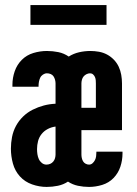

<svg xmlns="http://www.w3.org/2000/svg" viewBox="-20 -729 540 757"><path d="M164 8Q135 8 106.5 -2Q78 -12 58.5 -33.5Q39 -55 31 -84Q23 -113 23 -143Q23 -166 27.5 -189Q32 -212 43 -232.5Q54 -253 71 -269.5Q88 -286 109 -296.5Q130 -307 152.5 -313Q175 -319 199 -320V-400Q199 -407 197 -414.5Q195 -422 191 -428Q187 -434 180 -437Q173 -440 165 -440Q157 -440 149.5 -435Q142 -430 138.5 -422.5Q135 -415 133.5 -406.5Q132 -398 132 -390Q132 -389 132 -388.5Q132 -388 132 -387H29Q29 -389 29 -391Q29 -393 29 -395Q29 -422 38 -448Q47 -474 66 -493Q85 -512 111.5 -520Q138 -528 165 -528Q188 -528 210 -523.5Q232 -519 251 -506Q270 -518 292 -523Q314 -528 336 -528Q353 -528 370 -525Q387 -522 402 -514Q417 -506 429 -493.5Q441 -481 448 -466Q455 -451 458 -434Q461 -417 461 -400V-216H301V-120Q301 -113 302.5 -106Q304 -99 307.5 -93Q311 -87 317.5 -83.5Q324 -80 331 -80Q339 -80 345 -85.5Q351 -91 354.5 -98Q358 -105 359 -113Q360 -121 360 -129Q360 -129 360 -130Q360 -131 360 -131H463Q463 -130 463 -128Q463 -126 463 -124Q463 -97 454.5 -71.5Q446 -46 427.5 -27Q409 -8 383 0Q357 8 331 8Q309 8 287.5 3.5Q266 -1 248 -13Q230 -1 208 3.5Q186 8 164 8ZM301 -304H358V-400Q358 -406 357.5 -412.5Q357 -419 354.5 -425Q352 -431 347 -435.5Q342 -440 335 -440Q328 -440 321 -436.5Q314 -433 309.5 -427.5Q305 -422 303 -414.5Q301 -407 301 -400ZM163 -80Q171 -80 178 -83Q185 -86 190 -92Q195 -98 197 -105.5Q199 -113 199 -120V-230Q183 -228 168.5 -220.5Q154 -213 144 -200.5Q134 -188 130 -172.5Q126 -157 126 -141Q126 -131 127.5 -121Q129 -111 133 -102Q137 -93 145 -86.5Q153 -80 163 -80ZM100 -631V-709H400V-631Z"/></svg>

Font: Zed Mono
Style: Bold
Weight: 700
Monospace: yes
Designer: Belleve Invis
Foundry: Belleve Invis
Version: Version 1.0.0; ttfautohint (v1.8.4)